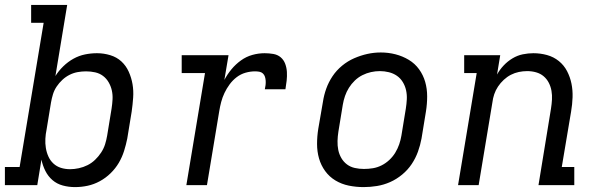

<svg xmlns="http://www.w3.org/2000/svg" viewBox="-30 -755 2450 783"><path d="M276 8Q250 8 226 1.5Q202 -5 184 -20.5Q166 -36 155 -58Q144 -80 139 -104L122 0H-10V-74H50L148 -662H97V-735H244L196 -445Q209 -466 228 -484.5Q247 -503 269.5 -515.5Q292 -528 316.5 -533Q341 -538 365 -538Q365 -538 365 -538Q365 -538 366 -538Q393 -538 419.5 -530Q446 -522 465 -504.5Q484 -487 495 -462.5Q506 -438 510.5 -411.5Q515 -385 513 -356.5Q511 -328 507 -300L489 -190Q484 -165 476 -139.5Q468 -114 454.5 -91Q441 -68 421 -48.5Q401 -29 377 -16Q353 -3 327.5 2.5Q302 8 276 8ZM256 -65Q273 -65 291.5 -69Q310 -73 327 -81.5Q344 -90 358 -103.5Q372 -117 382.5 -133Q393 -149 398.5 -166.5Q404 -184 407 -202L425 -312Q428 -331 429 -350Q430 -369 426 -386.5Q422 -404 413 -419.5Q404 -435 390 -445.5Q376 -456 358 -460Q340 -464 321 -464Q304 -464 287 -461Q270 -458 254 -450Q238 -442 224.5 -429.5Q211 -417 201 -402Q191 -387 186 -370.5Q181 -354 178 -337L160 -227Q156 -208 155 -189Q154 -170 157 -151.5Q160 -133 167.5 -116.5Q175 -100 188 -88Q201 -76 218.5 -70.5Q236 -65 256 -65Z M730 0 806 -457H711V-530H902L885 -429Q897 -452 914 -472.5Q931 -493 952.5 -508.5Q974 -524 999 -531Q1024 -538 1049 -538Q1067 -538 1084.5 -535Q1102 -532 1114.5 -521.5Q1127 -511 1133 -495Q1139 -479 1140 -461.5Q1141 -444 1139 -426Q1137 -408 1134 -391H1050Q1052 -399 1053 -408Q1054 -417 1053.5 -425.5Q1053 -434 1050.5 -442Q1048 -450 1042 -455.5Q1036 -461 1027.5 -462.5Q1019 -464 1010 -464Q991 -464 971.5 -458.5Q952 -453 935.5 -440.5Q919 -428 906.5 -411Q894 -394 885.5 -376Q877 -358 872 -339Q867 -320 864 -301L814 0Z M1453 8Q1422 8 1392.5 2Q1363 -4 1338 -19Q1313 -34 1296 -57.5Q1279 -81 1271 -109Q1263 -137 1263 -168Q1263 -199 1268 -230L1287 -340Q1291 -367 1300.5 -393.5Q1310 -420 1326 -444Q1342 -468 1365 -487Q1388 -506 1414.5 -517.5Q1441 -529 1468 -535Q1495 -541 1523 -541Q1554 -541 1583 -533.5Q1612 -526 1637 -511Q1662 -496 1679 -472.5Q1696 -449 1704 -421Q1712 -393 1712 -362Q1712 -331 1707 -300L1689 -190Q1684 -163 1674.5 -136.5Q1665 -110 1649 -86Q1633 -62 1610 -43Q1587 -24 1561 -12.5Q1535 -1 1507.5 3.5Q1480 8 1453 8ZM1454 -66Q1473 -66 1491 -69Q1509 -72 1526 -80.5Q1543 -89 1557.5 -102.5Q1572 -116 1582 -132.5Q1592 -149 1598 -166.5Q1604 -184 1607 -202L1625 -312Q1628 -331 1629 -350Q1630 -369 1626 -387Q1622 -405 1612.5 -420.5Q1603 -436 1588.5 -446Q1574 -456 1556 -460.5Q1538 -465 1519 -465Q1501 -465 1483 -461Q1465 -457 1448 -448.5Q1431 -440 1417 -426.5Q1403 -413 1393 -397Q1383 -381 1377 -363.5Q1371 -346 1368 -328L1350 -218Q1347 -199 1346.5 -180Q1346 -161 1349.5 -143.5Q1353 -126 1362 -110.5Q1371 -95 1385 -84.5Q1399 -74 1417 -70Q1435 -66 1454 -66Z M1838 0 1914 -457H1863V-530H2010L1997 -451Q2008 -471 2024 -488Q2040 -505 2060 -517Q2080 -529 2102 -533.5Q2124 -538 2145 -538Q2174 -538 2201 -530.5Q2228 -523 2249 -506Q2270 -489 2282.5 -465Q2295 -441 2300.5 -414Q2306 -387 2305 -358Q2304 -329 2299 -300L2261 -74H2312V0H2166L2217 -312Q2220 -331 2221 -349Q2222 -367 2219 -384.5Q2216 -402 2208 -417.5Q2200 -433 2187 -444Q2174 -455 2156.5 -460Q2139 -465 2120 -465Q2103 -465 2086 -461.5Q2069 -458 2053.5 -450Q2038 -442 2024.5 -429.5Q2011 -417 2001 -402Q1991 -387 1985.5 -370.5Q1980 -354 1978 -337L1922 0Z"/></svg>

Font: Iosevka Curly Slab Extended
Style: Italic
Weight: 400
Width: 7
Italic angle: -9°
Monospace: yes
Designer: Belleve Invis
Foundry: Belleve Invis
Version: Version 11.1.0; ttfautohint (v1.8.3)